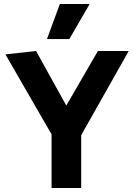

<svg xmlns="http://www.w3.org/2000/svg" viewBox="-20 -933 666 953"><path d="M277 -913H425L324 -739H213ZM236 0V-266L7 -663L159 -680L309 -409L466 -680H619L383 -262V0Z"/></svg>

Font: Palanquin Dark Medium
Style: Regular
Weight: 500
Designer: Pria Ravichandran
Version: Version 1.001